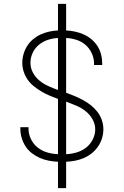

<svg xmlns="http://www.w3.org/2000/svg" viewBox="-20 -863 640 990"><path d="M279 107V-29Q255 -30 231.5 -34.5Q208 -39 186 -48.5Q164 -58 144.5 -73Q125 -88 112 -108Q99 -128 92 -151Q85 -174 85 -198V-207H127V-200Q127 -172 139.5 -146Q152 -120 174 -102.5Q196 -85 223.5 -77Q251 -69 279 -68V-353Q257 -361 235.5 -370Q214 -379 194 -391Q174 -403 155.5 -417.5Q137 -432 123.5 -451Q110 -470 102.5 -492.5Q95 -515 95 -539Q95 -562 101.5 -584.5Q108 -607 120.5 -626.5Q133 -646 151 -661Q169 -676 190 -685.5Q211 -695 233.5 -700Q256 -705 279 -706V-843H321V-706Q344 -705 367 -700Q390 -695 411.5 -685.5Q433 -676 451.5 -660.5Q470 -645 482.5 -625.5Q495 -606 501 -583Q507 -560 507 -537V-528H465V-535Q465 -562 453.5 -587.5Q442 -613 421.5 -631Q401 -649 374.5 -657.5Q348 -666 321 -667V-385Q343 -377 365.5 -367.5Q388 -358 409 -346.5Q430 -335 449 -320Q468 -305 482.5 -286Q497 -267 505 -244Q513 -221 513 -197Q513 -173 506 -150Q499 -127 485.5 -107.5Q472 -88 453.5 -73Q435 -58 413 -48.5Q391 -39 368 -34.5Q345 -30 321 -29V107ZM279 -399V-667Q253 -666 227 -657.5Q201 -649 180.5 -632Q160 -615 148.5 -590.5Q137 -566 137 -539Q137 -512 150 -488Q163 -464 184 -447Q205 -430 229.5 -419Q254 -408 279 -399ZM321 -68Q348 -69 375 -77Q402 -85 423.5 -101.5Q445 -118 458 -143.5Q471 -169 471 -196Q471 -224 456.5 -249Q442 -274 420 -291Q398 -308 372.5 -318.5Q347 -329 321 -339Z"/></svg>

Font: Iosevka Extralight Extended
Style: Regular
Weight: 200
Width: 7
Monospace: yes
Designer: Belleve Invis
Foundry: Belleve Invis
Version: Version 32.5.0; ttfautohint (v1.8.4)